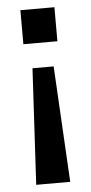

<svg xmlns="http://www.w3.org/2000/svg" viewBox="-50 -482 337 714"><g transform="rotate(-5 119.0 -125.0)"><path d="M56 201 80 -232H159L183 201ZM54 -451H181V-324H54Z"/></g></svg>

Font: Zilla Slab SemiBold
Style: Regular
Weight: 600
Designer: Typotheque.com
Foundry: Typotheque type foundry
Version: Version 1.1; 2017